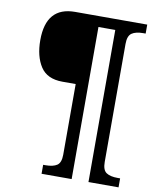

<svg xmlns="http://www.w3.org/2000/svg" viewBox="-94 -831 810 1012"><g transform="rotate(10 311.0 -324.5)"><path d="M199 63H212Q252 63 273 49Q294 35 294 -8V-386H223Q141 -386 105.5 -440.5Q70 -495 70 -582Q70 -760 225 -760H611V-712H598Q558 -712 537 -697.5Q516 -683 516 -640V-8Q516 35 537 49Q558 63 598 63H611V111H450V-703H360V111H199Z"/></g></svg>

Font: Noto Serif CondSemiBold
Style: Italic
Weight: 600
Width: 3
Italic angle: -12°
Designer: Monotype Design Team
Foundry: Monotype Imaging Inc.
Version: Version 1.001